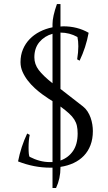

<svg xmlns="http://www.w3.org/2000/svg" viewBox="-20 -835 537 955"><path d="M280.8 -814.9V-703.1Q282.7 -703.1 287.6 -703.6Q292.5 -704.1 294.9 -704.1Q365.2 -704.1 420.9 -671.9Q414.1 -634.8 402.8 -600.3Q391.6 -565.9 376 -533.2L363.8 -540Q369.6 -575.7 369.6 -605Q369.6 -630.4 365.2 -650.9Q325.7 -672.9 280.8 -672.9V-392.6L392.6 -305.7Q405.8 -295.4 415.3 -280.8Q424.8 -266.1 430.7 -249.5Q436.5 -232.9 439.2 -215.8Q441.9 -198.7 441.9 -183.1Q441.9 -144 430.2 -113.3Q418.5 -82.5 397.2 -60.3Q376 -38.1 346.2 -24.2Q316.4 -10.3 280.8 -4.9V-2Q280.8 53.2 258.8 100.1H241.2V-1H230Q148.9 -1 69.8 -32.2Q84 -105 115.2 -170.9L127.9 -164.1Q122.1 -138.2 122.1 -100.6Q122.1 -63 127 -55.2Q178.2 -28.8 227.1 -28.8H241.2V-332Q235.4 -335.4 221.2 -344.5Q207 -353.5 189.5 -366.5Q171.9 -379.4 152.8 -396.7Q133.8 -414.1 118.2 -434.3Q102.5 -454.6 92.3 -477.5Q82 -500.5 82 -525.9Q82 -561 94.2 -589.8Q106.4 -618.7 127.7 -640.6Q148.9 -662.6 178 -677.5Q207 -692.4 241.2 -699.2V-715.8Q241.2 -752.4 263.2 -814.9ZM366.2 -170.9Q366.2 -192.9 362.5 -209.2Q358.9 -225.6 349.4 -240.7Q339.8 -255.9 323.2 -271Q306.6 -286.1 280.8 -305.2V-36.6Q320.3 -50.8 343.3 -84.2Q366.2 -117.7 366.2 -170.9ZM150.9 -549.8Q150.9 -515.6 172.6 -486.8Q194.3 -458 241.2 -420.9V-667Q201.2 -655.8 176 -625.7Q150.9 -595.7 150.9 -549.8Z"/></svg>

Font: Junge
Style: Regular
Weight: 400
Designer: Alexei Vanyashin
Foundry: Cyreal (www.cyreal.org)
Version: Version 1.002